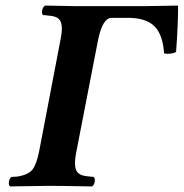

<svg xmlns="http://www.w3.org/2000/svg" viewBox="-20 -667 659 689"><path d="M439 -603H380.9Q348.1 -603 332 -523.9L253.9 -122.1Q247.1 -88.4 250 -67.9Q253.9 -43.5 277.8 -37.1Q288.1 -34.2 315.9 -32.2Q321.8 -27.8 319.8 -15.1Q317.9 -2 310.1 2Q278.8 1.5 247.8 1Q216.8 0.5 198.7 0.2Q180.7 0 164.1 0H147L16.1 2Q10.3 -2.4 12 -15.1Q13.7 -27.8 22 -32.2Q25.4 -32.2 31.7 -32.7Q38.1 -33.2 41 -33.2Q81.5 -39.6 96.2 -58.1Q110.8 -76.7 120.1 -122.1L196.8 -522.9Q204.1 -558.1 201.2 -577.1Q198.2 -594.7 187.3 -602.1Q176.3 -609.4 155.8 -610.8Q142.1 -612.8 134.8 -612.8Q128.9 -617.2 131.3 -629.9Q133.8 -642.6 142.1 -647Q204.1 -646 250 -645H289.1H502.9L619.1 -647Q619.1 -577.1 611.8 -480Q591.3 -471.2 568.8 -475.1Q564.5 -542.5 534.2 -572.8Q503.9 -603 439 -603Z"/></svg>

Font: Common Serif
Style: Bold Italic
Weight: 700
Italic angle: -12°
Designer: Philipp H. Poll, Khaled Hosny
Foundry: Stefan Peev, Context Ltd.
Version: Version 1.026